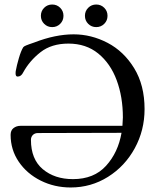

<svg xmlns="http://www.w3.org/2000/svg" viewBox="-20 -815 705 850"><path d="M27 0ZM620 -332Q620 -238 576.5 -158.5Q533 -79 458 -32Q383 15 293 15Q221 15 160 -15.5Q99 -46 63 -99Q27 -152 27 -218Q27 -238 40 -248Q53 -258 71 -258H522Q524 -284 524 -295Q524 -386 496.5 -460Q469 -534 415 -578Q361 -622 283 -622Q208 -622 159.5 -584Q111 -546 83 -495Q74 -476 58 -476Q49 -476 49 -490Q49 -498 50 -502Q54 -525 63.5 -557.5Q73 -590 83 -606Q86 -610 96 -614Q106 -618 109 -619L132 -627Q225 -663 306 -663Q384 -663 456 -625.5Q528 -588 574 -513Q620 -438 620 -332ZM518 -227 148 -226Q134 -226 125.5 -217.5Q117 -209 117 -196Q117 -110 169.5 -66Q222 -22 303 -22Q396 -22 449.5 -81Q503 -140 518 -227ZM161 -745Q161 -766 175.5 -780.5Q190 -795 211 -795Q232 -795 246.5 -780.5Q261 -766 261 -745Q261 -724 246.5 -709.5Q232 -695 211 -695Q190 -695 175.5 -709.5Q161 -724 161 -745ZM356 -745Q356 -766 370.5 -780.5Q385 -795 406 -795Q427 -795 441.5 -780.5Q456 -766 456 -745Q456 -724 441.5 -709.5Q427 -695 406 -695Q385 -695 370.5 -709.5Q356 -724 356 -745Z"/></svg>

Font: EB Garamond
Style: Regular
Weight: 400
Designer: Georg Duffner and Octavio Pardo
Foundry: Georg Duffner
Version: Version 1.000; ttfautohint (v1.6)